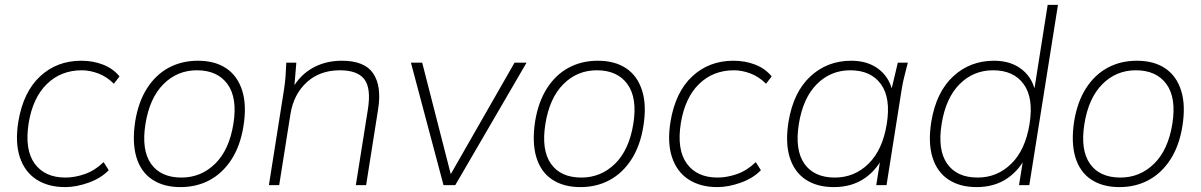

<svg xmlns="http://www.w3.org/2000/svg" viewBox="-20 -756 4904 784"><path d="M246 8Q177 8 129 -23Q81 -54 61 -114Q41 -174 55 -260Q75 -380 143.5 -444Q212 -508 312 -508Q360 -508 401 -492Q442 -476 468 -444L445 -414Q416 -443 381.5 -456Q347 -469 314 -469Q229 -469 171.5 -413Q114 -357 97 -253Q80 -145 121.5 -88Q163 -31 247 -31Q286 -31 327 -45.5Q368 -60 403 -94L424 -61Q392 -28 341.5 -10Q291 8 246 8Z M717 8Q648 8 601.5 -23Q555 -54 537 -114Q519 -174 532 -260Q545 -340 580.5 -395.5Q616 -451 669 -479.5Q722 -508 788 -508Q858 -508 904 -477Q950 -446 969 -386Q988 -326 974 -240Q961 -160 925 -104.5Q889 -49 836 -20.5Q783 8 717 8ZM721 -31Q801 -31 858.5 -87.5Q916 -144 933 -250Q950 -356 909 -412.5Q868 -469 784 -469Q704 -469 647.5 -412.5Q591 -356 574 -250Q557 -144 596.5 -87.5Q636 -31 721 -31Z M1078 0 1140 -392Q1144 -418 1146 -445Q1148 -472 1149 -500H1190L1180 -380L1166 -379Q1196 -442 1250.5 -475Q1305 -508 1376 -508Q1469 -508 1504 -456Q1539 -404 1524 -310L1475 0H1433L1482 -308Q1496 -395 1468 -432Q1440 -469 1368 -469Q1286 -469 1232.5 -420Q1179 -371 1166 -290L1120 0Z M1791 0 1658 -500H1704L1828 -16H1804L2081 -500H2130L1839 0Z M2350 8Q2281 8 2234.5 -23Q2188 -54 2170 -114Q2152 -174 2165 -260Q2178 -340 2213.5 -395.5Q2249 -451 2302 -479.5Q2355 -508 2421 -508Q2491 -508 2537 -477Q2583 -446 2602 -386Q2621 -326 2607 -240Q2594 -160 2558 -104.5Q2522 -49 2469 -20.5Q2416 8 2350 8ZM2354 -31Q2434 -31 2491.5 -87.5Q2549 -144 2566 -250Q2583 -356 2542 -412.5Q2501 -469 2417 -469Q2337 -469 2280.5 -412.5Q2224 -356 2207 -250Q2190 -144 2229.5 -87.5Q2269 -31 2354 -31Z M2909 8Q2840 8 2792 -23Q2744 -54 2724 -114Q2704 -174 2718 -260Q2738 -380 2806.5 -444Q2875 -508 2975 -508Q3023 -508 3064 -492Q3105 -476 3131 -444L3108 -414Q3079 -443 3044.5 -456Q3010 -469 2977 -469Q2892 -469 2834.5 -413Q2777 -357 2760 -253Q2743 -145 2784.5 -88Q2826 -31 2910 -31Q2949 -31 2990 -45.5Q3031 -60 3066 -94L3087 -61Q3055 -28 3004.5 -10Q2954 8 2909 8Z M3385 8Q3316 8 3269.5 -23Q3223 -54 3204.5 -114Q3186 -174 3200 -260Q3220 -380 3289 -444Q3358 -508 3456 -508Q3526 -508 3571.5 -471Q3617 -434 3627 -369H3615L3646 -500H3687Q3680 -472 3673 -445Q3666 -418 3662 -392L3600 0H3558L3579 -131H3593Q3565 -66 3512 -29Q3459 8 3385 8ZM3389 -31Q3469 -31 3526.5 -87.5Q3584 -144 3601 -250Q3618 -356 3577 -412.5Q3536 -469 3452 -469Q3372 -469 3315.5 -412.5Q3259 -356 3242 -250Q3225 -144 3264.5 -87.5Q3304 -31 3389 -31Z M3968 8Q3899 8 3852.5 -23Q3806 -54 3787.5 -114Q3769 -174 3783 -260Q3803 -380 3872 -444Q3941 -508 4039 -508Q4109 -508 4154.5 -471Q4200 -434 4210 -369H4200L4258 -736H4300L4183 0H4141L4162 -131H4176Q4148 -66 4095 -29Q4042 8 3968 8ZM3972 -31Q4052 -31 4109.5 -87.5Q4167 -144 4184 -250Q4201 -356 4160 -412.5Q4119 -469 4035 -469Q3955 -469 3898.5 -412.5Q3842 -356 3825 -250Q3808 -144 3847.5 -87.5Q3887 -31 3972 -31Z M4551 8Q4482 8 4435.5 -23Q4389 -54 4371 -114Q4353 -174 4366 -260Q4379 -340 4414.5 -395.5Q4450 -451 4503 -479.5Q4556 -508 4622 -508Q4692 -508 4738 -477Q4784 -446 4803 -386Q4822 -326 4808 -240Q4795 -160 4759 -104.5Q4723 -49 4670 -20.5Q4617 8 4551 8ZM4555 -31Q4635 -31 4692.5 -87.5Q4750 -144 4767 -250Q4784 -356 4743 -412.5Q4702 -469 4618 -469Q4538 -469 4481.5 -412.5Q4425 -356 4408 -250Q4391 -144 4430.5 -87.5Q4470 -31 4555 -31Z"/></svg>

Font: Mulish ExtraLight
Style: Italic
Weight: 200
Italic angle: -9°
Designer: Vernon Adams
Foundry: Vernon Adams
Version: Version 3.603